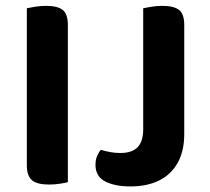

<svg xmlns="http://www.w3.org/2000/svg" viewBox="-20 -636 733 669"><path d="M73.5 -415.1H216.5V-1.3Q207.6 1.3 189 4.1Q170.4 7 150.5 7Q108.7 7 91.1 -8.3Q73.5 -23.6 73.5 -60.4ZM216.5 -239.9H73.5V-607.3Q83.1 -609.3 102.2 -612.5Q121.3 -615.6 139.9 -615.6Q180.4 -615.6 198.4 -601.5Q216.5 -587.4 216.5 -548.3ZM479 -289.7H622V-169.1Q622 -109.8 599.2 -68.8Q576.4 -27.9 534.4 -7.1Q492.5 13.6 434.3 13.6Q380.3 13.6 346.5 -3.8Q312.7 -21.3 312.7 -61.8Q312.7 -79.7 318.7 -93Q324.7 -106.3 331.1 -114Q348.7 -108.9 364.9 -105.9Q381.1 -102.9 399.2 -102.9Q440.2 -102.9 459.6 -123.2Q479 -143.6 479 -185.7ZM622 -230.7H479V-607.3Q488.6 -609.3 507.7 -612.5Q526.8 -615.6 545 -615.6Q585.5 -615.6 603.8 -601.5Q622 -587.4 622 -548.3Z"/></svg>

Font: Baloo Tamma 2
Style: Regular
Weight: 400
Designer: Divya Kowshik, Shuchita Grover and Ek Type
Foundry: Ek Type
Version: Version 1.700